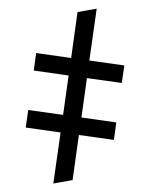

<svg xmlns="http://www.w3.org/2000/svg" viewBox="-83 -788 661 848"><g transform="rotate(-10 248.0 -363.5)"><path d="M337.9 -507.3 409.7 -727.1H323.7L260.7 -532.2L112.3 -580.6L88.4 -506.3L236.3 -458L182.1 -291L34.2 -338.9L9.8 -264.6L157.7 -216.3L86.9 0H173.3L235.4 -191.4L383.8 -143.1L407.7 -217.3L259.8 -265.6L314 -432.6L461.9 -384.8L486.3 -459Z"/></g></svg>

Font: SG Kara
Style: Regular
Weight: 400
Designer: Damoon Khanjanzadeh
Version: Version 1.000